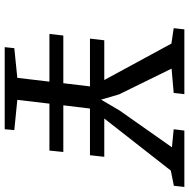

<svg xmlns="http://www.w3.org/2000/svg" viewBox="-14 -770 785 796"><g transform="rotate(90 378.0 -372.5)"><path d="M147.5 -412.8H312.3L161.2 -691.1L97.3 -700.6L102.2 -744.8H370.9L365.8 -700.6L265 -691.8L371.8 -474L393.6 -399.6L438.6 -476.2L591.2 -693.3L516.4 -700.6L521.8 -744.8H755.6L750.7 -701.3L687.8 -688.7L471.8 -412.8H630.6L624.1 -353.5H430.5L417.1 -243H610.6L604.7 -185.4H410.2L394.5 -52.3L519.9 -39.8L516.3 0H176L180.2 -39.8L303.2 -52.3L319 -185.4H121.2L127.8 -243H325.5L338.7 -353.5H140.6Z"/></g></svg>

Font: Merriweather Light
Style: Italic
Weight: 300
Italic angle: -7.8°
Designer: Eben Sorkin
Foundry: Eben Sorkin
Version: Version 2.101